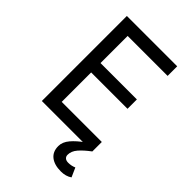

<svg xmlns="http://www.w3.org/2000/svg" viewBox="-272 -828 1153 1153"><g transform="rotate(45 305.0 -251.5)"><path d="M95.8 -722H523.4V-640.6H184V-410.2H492.8V-330.6H184V-80.6H524.6V0H95.8ZM357 121.4Q357 86.8 384.5 54.3Q412 21.8 457.2 -9.8L524.4 0Q482 31.6 457.7 59.8Q433.4 88 433.4 119Q433.4 133.6 442.9 142Q452.4 150.4 470.2 150.4Q496.8 150.4 520.4 140L546.4 198.4Q517.6 218.6 475.6 218.6Q420.2 218.6 388.6 193.8Q357 169 357 121.4Z"/></g></svg>

Font: 寒蝉端黑体 Light
Style: Regular
Weight: 300
Designer: ChillDuanSans {Warren2060}; 
Source Han Sans {Ryoko NISHIZUKA 西塚涼子 (kana, bopomofo & ideographs); Paul D. Hunt (Latin, G
Foundry: ChillType&Adobe
Version: Version 1.300;Glyphs 3.3 (3306)